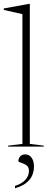

<svg xmlns="http://www.w3.org/2000/svg" viewBox="-26 -762 265 998"><path d="M129 -14 201.5 -5V0H16V-5L90.5 -14V-688.5L-6.5 -710.5V-718L125 -742H129ZM52 204Q86.5 194 105.5 173Q124.5 152 124.5 127Q124.5 105.5 110.8 96.5Q97 87.5 83.2 83.8Q69.5 80 69.5 75.5Q69.5 61 79 50.8Q88.5 40.5 105.5 40.5Q126 40.5 138.2 57.8Q150.5 75 150.5 102.5Q150.5 146.5 125 175Q99.5 203.5 52 216.5Z"/></svg>

Font: Newsreader Display ExtraLight
Style: Regular
Weight: 275
Designer: Hugues Gentile
Foundry: Production Type
Version: Version 1.001